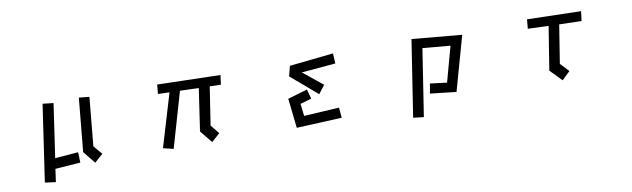

<svg xmlns="http://www.w3.org/2000/svg" viewBox="-41 -972 5082 1545"><g transform="rotate(-10 2500.0 -200.0)"><path d="M320 120 232 108 324 -520 412 -510 348 -71 538 -86 541 -1 335 14ZM578 -80 620 -518 705 -509 667 -111 728 -40 659 21Z M1533 -80 1584 -426 1431 -431 1300 21 1216 1 1346 -433 1252 -436 1259 -512 1774 -499 1764 -422 1673 -424 1625 -112 1683 -40 1615 21Z M2337 -475 2696 -513 2700 -430 2422 -406 2582 -277 2530 -209 2316 -392ZM2278 -216 2439 -263 2460 -185 2368 -158 2380 -58 2668 -75 2675 9 2305 26Z M3422 -139 3559 -122 3638 -410 3412 -430 3327 119 3241 109 3338 -517 3746 -480 3621 -35 3408 -59Z M4386 -74 4443 -430 4274 -436 4281 -512 4721 -501 4711 -422 4529 -427 4479 -113 4545 -43 4478 21Z"/></g></svg>

Font: Moralerspace Krypton JPDOC
Style: Regular
Weight: 400
Version: v0.0.6; ttfautohint (v1.8.4.7-5d5b-dirty) -l 6 -r 45 -G 200 